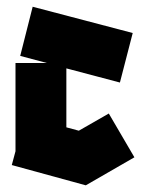

<svg xmlns="http://www.w3.org/2000/svg" viewBox="-20 -539 434 570"><path d="M234 11 15 -49 26 -90V-352H119L40 -373L77 -519L374 -441L336 -294L177 -336V-161L214 -151L303 -202L379 -72L235 11H234Z"/></svg>

Font: Blaka
Style: Regular
Weight: 400
Designer: Mohamed Gaber
Foundry: Kief Type Foundry
Version: Version 1.003; ttfautohint (v1.8.4.7-5d5b)